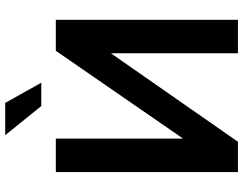

<svg xmlns="http://www.w3.org/2000/svg" viewBox="-122 -848 970 767"><g transform="rotate(-90 363.5 -465.0)"><path d="M59.1 -727.5H192.9V-221.2H194.3L543.5 -727.5H667.5V0H533.7V-505.4H532.2L180.2 0H59.1ZM322.8 -785.6 206.5 -929.7H335.4L416 -785.6Z"/></g></svg>

Font: Inter Display Semi Bold
Style: Regular
Weight: 600
Designer: Rasmus Andersson
Foundry: rsms
Version: Version 4.000;git-37864ae